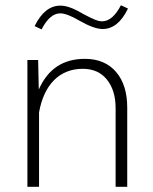

<svg xmlns="http://www.w3.org/2000/svg" viewBox="-20 -722 591 742"><path d="M130.9 -287.6C149.9 -395 210 -456.1 299.8 -456.1C339.4 -456.1 370.6 -442.4 393.1 -414.6C415.5 -386.7 426.8 -350.1 426.8 -303.7V0H471.7V-306.6C471.7 -364.3 457.5 -410.2 428.7 -443.8C399.9 -477.5 359.4 -494.6 308.1 -494.6C223.6 -494.6 164.6 -455.1 129.9 -376L127.4 -490.2H85.9V0H130.9ZM140.6 -608.4C162.1 -649.9 186 -670.4 212.9 -670.4C230 -670.4 254.4 -661.1 287.1 -642.1C324.7 -620.6 354.5 -609.9 376.5 -609.9C416.5 -609.9 449.2 -636.2 474.6 -689L447.3 -701.7C425.8 -660.2 401.4 -639.6 374.5 -639.6C358.4 -639.6 339.4 -647.9 301.8 -668C259.3 -692.9 234.9 -700.2 212.9 -700.2C172.9 -700.2 139.6 -673.8 113.8 -621.1Z"/></svg>

Font: Estedad ExtraLight
Style: Regular
Weight: 200
Designer: Amin Abedi
Version: Version 7.3